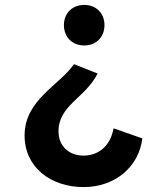

<svg xmlns="http://www.w3.org/2000/svg" viewBox="-20 -612 679 781"><path d="M377 -313 281 -351C222 -265 80 -206 80 -61C80 69 187 149 320 149C449 149 545 66 559 -49L442 -90C428 -14 377 21 320 21C261 21 218 -17 218 -78C218 -184 328 -214 377 -313ZM323 -592C274 -592 240 -558 240 -510C240 -461 274 -427 323 -427C371 -427 405 -461 405 -510C405 -558 371 -592 323 -592Z"/></svg>

Font: Gully SemiBold
Style: Regular
Weight: 600
Designer: jaikishan Patel
Foundry: MagicType
Version: Version 1.000;Glyphs 3.2 (3242)